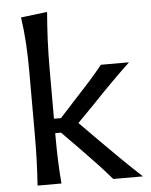

<svg xmlns="http://www.w3.org/2000/svg" viewBox="-55 -834 690 880"><g transform="rotate(-5 290.0 -394.5)"><path d="M82 0Q85.9 -58.1 87.9 -112.3Q89.8 -166.5 89.8 -231.9V-523.9Q89.8 -590.3 86.2 -652.3Q82.5 -714.4 73.7 -774.4L194.8 -789.1Q189.5 -725.1 186.5 -659.7Q183.6 -594.2 183.6 -523.9V-298.8H215.8L289.6 -379.4Q323.7 -416 356.7 -452.6Q389.6 -489.3 419.4 -526.4H548.8Q499.5 -480 453.9 -433.8Q408.2 -387.7 364.3 -341.3L293.5 -269.5L375.5 -186.5Q421.4 -140.1 469 -93.3Q516.6 -46.4 566.9 0H430.2Q399.9 -35.6 366.5 -71.3Q333 -106.9 298.3 -142.6L210.4 -232.4H183.6V-216.3Q183.6 -157.7 185.5 -106.4Q187.5 -55.2 191.9 0Z"/></g></svg>

Font: Pinar DS1 Medium
Style: Regular
Weight: 500
Designer: Amin Abedi
Version: Version 3.000